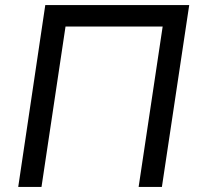

<svg xmlns="http://www.w3.org/2000/svg" viewBox="-20 -739 787 759"><path d="M52 0 159 -719H728L620 0H528L623 -634H239L144 0Z"/></svg>

Font: Nunitoga
Style: Medium Italic
Weight: 500
Italic angle: -9°
Designer: Vernon Adams
Foundry: Vernon Adams
Version: Version 1.0